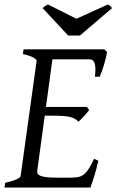

<svg xmlns="http://www.w3.org/2000/svg" viewBox="-20 -835 519 855"><path d="M418 -119.1Q408.2 -76.7 398.2 -45.4Q388.2 -14.2 382.8 0H0L2.9 -21Q33.7 -27.8 52.2 -35.9Q70.8 -43.9 71.8 -50.8L143.1 -564Q144 -569.8 128.9 -578.6Q113.8 -587.4 82 -594.2L85 -615.2H444.8L457 -603Q454.6 -590.3 450.9 -575.2Q447.3 -560.1 442.6 -544.9Q438 -529.8 433.1 -516.1Q428.2 -502.4 423.8 -493.2H402.8Q405.3 -515.6 404.8 -530.5Q404.3 -545.4 400.9 -554.4Q397.5 -563.5 391.6 -567.1Q385.7 -570.8 377 -570.8H213.4L184.6 -358.9H367.2L377 -345.2Q372.1 -338.4 366 -331.1Q359.9 -323.7 353.3 -316.7Q346.7 -309.6 340.3 -303.5Q334 -297.4 329.1 -293Q321.3 -301.3 312.5 -306.4Q303.7 -311.5 290.8 -314.5Q277.8 -317.4 259 -318.6Q240.2 -319.8 212.9 -319.8H179.2L146 -75.2Q145 -67.9 147.5 -62.3Q149.9 -56.6 159.2 -52.5Q168.5 -48.3 186 -46.1Q203.6 -43.9 232.9 -43.9H292Q312.5 -43.9 326.7 -46.4Q340.8 -48.8 352.3 -57.4Q363.8 -65.9 374.5 -82.5Q385.3 -99.1 398.9 -127.9ZM335.9 -676.8H283.7L169.9 -798.8Q173.8 -802.2 176.5 -804.7Q179.2 -807.1 181.6 -808.8Q184.1 -810.5 187 -811.8Q189.9 -813 193.8 -814.9L320.3 -751.5L460 -814.9Q467.8 -812 470.9 -808.8Q474.1 -805.7 479 -798.8Z"/></svg>

Font: Akkhara
Style: Italic
Weight: 400
Italic angle: -7°
Designer: J. Victor Gaultney
Version: Version 1.00 June 13, 2006, initial release